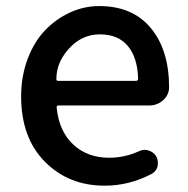

<svg xmlns="http://www.w3.org/2000/svg" viewBox="-20 -584 604 617"><path d="M316.4 12.7Q200.2 12.7 124 -64.5Q47.9 -141.6 47.9 -274.4Q47.9 -338.9 68.8 -394.5Q89.8 -450.2 125 -486.8Q160.2 -523.4 205.1 -543.9Q250 -564.5 298.8 -564.5Q406.2 -564.5 464.8 -493.7Q523.4 -422.9 523.4 -302.7Q523.4 -302.7 523.4 -301.8Q522.5 -278.3 503.9 -261.7Q485.4 -245.1 460 -245.1H168Q161.1 -245.1 162.1 -237.3Q169.9 -162.1 215.3 -119.6Q260.7 -77.1 331.1 -77.1Q379.9 -77.1 425.8 -97.7Q435.5 -102.5 445.3 -102.5Q451.2 -102.5 457 -100.6Q473.6 -95.7 482.4 -81.1Q487.3 -71.3 487.3 -60.5Q487.3 -54.7 486.3 -48.8Q481.4 -32.2 465.8 -24.4Q394.5 12.7 316.4 12.7ZM161.1 -330.1Q161.1 -324.2 167 -324.2H417Q423.8 -324.2 423.8 -331.1Q423.8 -331.1 423.8 -331.1Q421.9 -399.4 390.6 -436.5Q359.4 -473.6 300.8 -473.6Q249 -473.6 210 -436.5Q161.1 -388.7 161.1 -330.1Z"/></svg>

Font: Gen Jyuu Gothic P Medium
Style: Regular
Weight: 500
Designer: [Source Han Sans]
Ryoko NISHIZUKA  (kana & ideographs); Paul D. Hunt (Latin, Greek & Cyrillic); Wenlong ZHANG  (bopomofo
Version: Version 1.002.20150607